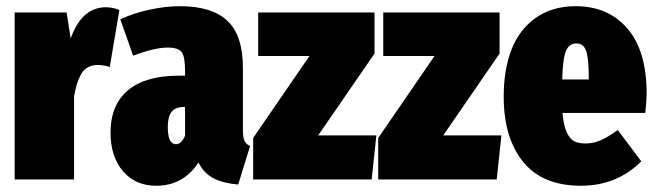

<svg xmlns="http://www.w3.org/2000/svg" viewBox="-20 -574 2097 614"><path d="M318.8 -550.8Q340.3 -550.8 361.8 -542L331.1 -359.9Q311 -366.2 293 -366.2Q273.9 -366.2 260.3 -358.4Q246.6 -350.6 238.3 -335Q230 -319.3 225.6 -304.2Q221.2 -289.1 216.8 -266.1V0H26.9V-534.2H192.9L206.1 -451.2Q241.7 -550.8 318.8 -550.8Z M756.8 -159.2Q756.8 -135.3 761.5 -124.3Q766.1 -113.3 779.8 -106.9L741.7 16.1Q693.8 12.2 662.8 -3.9Q631.8 -20 614.7 -54.2Q565.9 20 479.5 20Q413.1 20 373.3 -26.4Q333.5 -72.8 333.5 -149.9Q333.5 -238.3 389.2 -285.2Q444.8 -332 551.8 -332H571.8V-347.2Q571.8 -392.6 561 -407.2Q550.3 -421.9 516.6 -421.9Q474.6 -421.9 405.8 -396L364.7 -512.2Q405.8 -531.7 457.8 -543Q509.8 -554.2 555.7 -554.2Q657.7 -554.2 707.3 -507.3Q756.8 -460.4 756.8 -357.9ZM542.5 -112.8Q560.1 -112.8 571.8 -140.1V-231.9H567.9Q541 -231.9 528.8 -216.6Q516.6 -201.2 516.6 -168Q516.6 -112.8 542.5 -112.8Z M1177.7 -534.2V-402.8L997.6 -141.1H1183.6L1168.5 0H789.6V-132.8L969.7 -395H805.7V-534.2Z M1577.6 -534.2V-402.8L1397.5 -141.1H1583.5L1568.4 0H1189.5V-132.8L1369.6 -395H1205.6V-534.2Z M2047.9 -273.9Q2047.9 -253.4 2043.5 -212.9H1778.8Q1782.2 -173.3 1792.2 -151.4Q1802.2 -129.4 1816.2 -122.3Q1830.1 -115.2 1852.5 -115.2Q1877.9 -115.2 1901.6 -125.7Q1925.3 -136.2 1955.6 -158.2L2030.8 -58.1Q1952.6 20 1837.9 20Q1714.8 20 1652.8 -56.6Q1590.8 -133.3 1590.8 -265.1Q1590.8 -350.6 1615.5 -414.8Q1640.1 -479 1692.9 -516.6Q1745.6 -554.2 1820.8 -554.2Q1924.8 -554.2 1986.3 -482.9Q2047.9 -411.6 2047.9 -273.9ZM1862.8 -319.8V-328.1Q1862.8 -385.3 1854.7 -410.2Q1846.7 -435.1 1822.8 -435.1Q1800.3 -435.1 1790 -411.4Q1779.8 -387.7 1777.8 -319.8Z"/></svg>

Font: Fira Sans Compressed Heavy
Style: Regular
Weight: 900
Width: 1
Designer: Carrois Corporate & Edenspiekermann AG
Foundry: Carrois Corporate GbR & Edenspiekermann AG
Version: Version 4.203;PS 004.203;hotconv 1.0.88;makeotf.lib2.5.64775